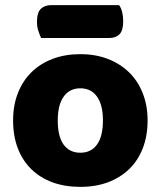

<svg xmlns="http://www.w3.org/2000/svg" viewBox="-20 -712 626 748"><path d="M555 -243Q555 -183 536.5 -135Q518 -87 483.5 -53.5Q449 -20 401 -2Q353 16 293 16Q233 16 185 -1.5Q137 -19 102.5 -52.5Q68 -86 49.5 -134Q31 -182 31 -243Q31 -302 50 -350Q69 -398 103.5 -431.5Q138 -465 186 -483Q234 -501 293 -501Q352 -501 400 -482.5Q448 -464 482.5 -430.5Q517 -397 536 -349Q555 -301 555 -243ZM293 -368Q251 -368 228 -335.5Q205 -303 205 -243Q205 -180 228 -148.5Q251 -117 293 -117Q335 -117 358 -149Q381 -181 381 -243Q381 -303 358 -335.5Q335 -368 293 -368ZM140 -564Q135 -575 129.5 -591.5Q124 -608 124 -626Q124 -663 139 -677.5Q154 -692 179 -692H444Q452 -681 456 -664.5Q460 -648 460 -630Q460 -593 445.5 -578.5Q431 -564 406 -564Z"/></svg>

Font: Baloo Da 2 ExtraBold
Style: Regular
Weight: 800
Designer: Noopur Datye, Sulekha Rajkumar and Ek Type
Foundry: Ek Type
Version: Version 1.640;hotconv 1.0.111;makeotfexe 2.5.65597; ttfautoh